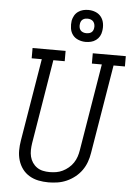

<svg xmlns="http://www.w3.org/2000/svg" viewBox="-63 -1022 749 1077"><g transform="rotate(5 311.0 -483.5)"><path d="M251 8Q222 8 194.5 2.5Q167 -3 143.5 -17Q120 -31 104 -52.5Q88 -74 80 -100.5Q72 -127 72 -155.5Q72 -184 77 -213L154 -677H97V-735H283V-677H219L141 -203Q138 -184 137.5 -164.5Q137 -145 141.5 -127Q146 -109 156 -94Q166 -79 181 -68.5Q196 -58 214.5 -54Q233 -50 252 -50Q271 -50 289.5 -53Q308 -56 325.5 -64.5Q343 -73 358.5 -86Q374 -99 385 -115.5Q396 -132 402 -150Q408 -168 411 -187L492 -677H436V-735H622V-677H558L475 -177Q471 -151 462 -126Q453 -101 437.5 -79Q422 -57 400 -39.5Q378 -22 353 -11Q328 0 302 4Q276 8 251 8ZM390 -795Q369 -795 349 -803Q329 -811 317 -827Q305 -843 302 -864Q299 -885 302 -907Q305 -922 312.5 -935.5Q320 -949 333 -958.5Q346 -968 361 -971.5Q376 -975 390 -975Q412 -975 431.5 -967Q451 -959 463 -943Q475 -927 478.5 -906Q482 -885 478 -863Q476 -848 468.5 -834.5Q461 -821 448 -811.5Q435 -802 420 -798.5Q405 -795 390 -795ZM390 -844Q397 -844 404 -845.5Q411 -847 417 -851Q423 -855 426.5 -861.5Q430 -868 431 -875Q433 -885 431 -895Q429 -905 423.5 -912Q418 -919 409 -922.5Q400 -926 390 -926Q383 -926 376.5 -924.5Q370 -923 364 -919Q358 -915 354.5 -908.5Q351 -902 350 -895Q348 -885 349.5 -875Q351 -865 356.5 -858Q362 -851 371 -847.5Q380 -844 390 -844Z"/></g></svg>

Font: Iosevka Slab LtExObl
Style: Regular
Weight: 300
Width: 7
Italic angle: -9°
Monospace: yes
Designer: Belleve Invis
Foundry: Belleve Invis
Version: Version 11.1.0; ttfautohint (v1.8.3)